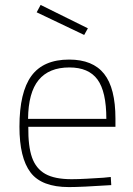

<svg xmlns="http://www.w3.org/2000/svg" viewBox="-20 -751 542 780"><path d="M59 0ZM59 -236Q59 -376 107.5 -442.5Q156 -509 261 -509Q357 -509 403 -451Q449 -393 449 -269V-236H95Q94 -157 110 -111.5Q126 -66 164 -44.5Q202 -23 271 -23Q297 -23 332.5 -25Q368 -27 400 -29L430 -32L432 1Q310 9 260 9Q149 9 104 -50.5Q59 -110 59 -236ZM412 -268Q412 -379 376 -428Q340 -477 262 -477Q179 -477 137 -426Q95 -375 94 -268ZM129 -701 145 -731 337 -636 322 -609Z"/></svg>

Font: Cairo ExtraLight
Style: Regular
Weight: 250
Designer: Mohamed Gaber, the designers of Titillium
Foundry: Kief Type Foundry
Version: Version 2.009; ttfautohint (v1.5.33-1714) -l 8 -r 50 -G 200 